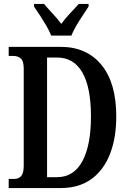

<svg xmlns="http://www.w3.org/2000/svg" viewBox="-20 -951 652 971"><path d="M24 0V-46H52Q74 -46 87 -60.5Q100 -75 100 -113V-604Q100 -642 85.5 -655Q71 -668 48 -668H24V-714H287Q418 -714 493 -623Q568 -532 568 -362Q568 -253 536 -171.5Q504 -90 441.5 -45Q379 0 287 0ZM268 -55Q353 -55 396.5 -135.5Q440 -216 440 -362Q440 -509 396.5 -584.5Q353 -660 269 -660H218V-55ZM239 -771Q230 -794 214.5 -820.5Q199 -847 182 -873Q165 -899 152 -918V-931H203Q221 -909 246 -882.5Q271 -856 290 -830Q308 -856 333.5 -882.5Q359 -909 378 -931H428V-918Q416 -899 398.5 -873Q381 -847 365.5 -820.5Q350 -794 341 -771Z"/></svg>

Font: Noto Serif Tamil ExtraCondensed SemiBold
Style: Regular
Weight: 600
Width: 2
Designer: Indian Type Foundry, Tom Grace, and the Monotype Design Team
Foundry: Monotype Imaging Inc.
Version: Version 2.004; ttfautohint (v1.8.4.7-5d5b)